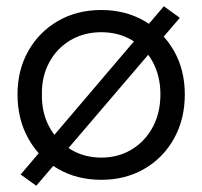

<svg xmlns="http://www.w3.org/2000/svg" viewBox="-20 -565 647 614"><path d="M96 29 46 -7 504 -545 555 -508ZM36 -263Q36 -341 70.5 -402Q105 -463 165.5 -498Q226 -533 304 -533Q381 -533 441.5 -498Q502 -463 536.5 -402Q571 -341 571 -263Q571 -184 536.5 -122Q502 -60 441.5 -25Q381 10 304 10Q226 10 165.5 -25Q105 -60 70.5 -122Q36 -184 36 -263ZM493 -263Q493 -321 469 -366Q445 -411 402 -436.5Q359 -462 304 -462Q249 -462 205.5 -436.5Q162 -411 137.5 -365.5Q113 -320 114 -263Q113 -205 137.5 -159.5Q162 -114 205.5 -87.5Q249 -61 304 -61Q359 -61 402 -87.5Q445 -114 469 -159.5Q493 -205 493 -263Z"/></svg>

Font: Mach Light
Style: Regular
Weight: 300
Version: Version 1.002